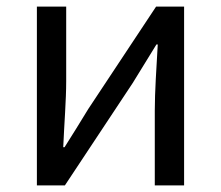

<svg xmlns="http://www.w3.org/2000/svg" viewBox="-20 -563 671 583"><path d="M92 0H177L383 -311C403 -344 434 -394 455 -428H459C455 -357 450 -284 450 -227V0H539V-543H454L248 -232C228 -199 197 -149 176 -116H172C175 -186 181 -259 181 -316V-543H92Z"/></svg>

Font: DAIFUKU Sans JP
Style: Regular
Weight: 400
Designer: Original font ‘Source Han Sans JP’ : Ryoko NISHIZUKA  (kana, bopomofo & ideographs); Paul D. Hunt (Latin, Greek & Cyrill
Foundry: Daifuku
Version: Version 1.001